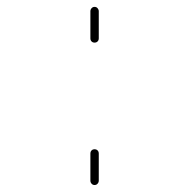

<svg xmlns="http://www.w3.org/2000/svg" viewBox="-20 -564 540 561"><path d="M244.1 -36.1V-115.2Q244.1 -121.1 247.6 -124.5Q251 -127.9 256.3 -127.9Q261.7 -127.9 265.1 -124.5Q268.6 -121.1 268.6 -115.2V-36.1Q268.6 -31.2 265.1 -27.3Q261.7 -23.4 256.3 -23.4Q251 -23.4 247.6 -27.3Q244.1 -31.2 244.1 -36.1ZM244.1 -452.1V-531.2Q244.1 -536.1 247.6 -540Q251 -543.9 256.3 -543.9Q261.7 -543.9 265.1 -540Q268.6 -536.1 268.6 -531.2V-452.1Q268.6 -446.3 265.1 -442.9Q261.7 -439.5 256.3 -439.5Q251 -439.5 247.6 -442.9Q244.1 -446.3 244.1 -452.1Z"/></svg>

Font: Rounded-X Mgen+ 2m thin
Style: Regular
Weight: 100
Designer: [Source Han Sans]
Ryoko NISHIZUKA  (kana & ideographs); Paul D. Hunt (Latin, Greek & Cyrillic); Wenlong ZHANG  (bopomofo
Version: Version 1.059.20150602